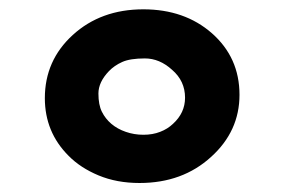

<svg xmlns="http://www.w3.org/2000/svg" viewBox="-20 -682 623 420"><path d="M285.2 -281.7Q235.4 -281.7 195.6 -298.3Q155.8 -314.9 129.9 -341.3Q78.1 -393.1 78.1 -467.3Q78.1 -549.8 139.2 -605.5Q200.7 -661.6 293.5 -661.6Q383.8 -661.6 443.4 -609.4Q503.9 -556.2 503.9 -474.6Q503.9 -395 441.9 -338.9Q379.4 -281.7 285.2 -281.7ZM358.4 -411.1Q384.8 -435.1 384.8 -468.3Q384.8 -504.9 356.4 -529.3Q329.1 -554.2 296.9 -554.2Q264.6 -554.2 247.3 -546.4Q230 -538.6 218.3 -526.4Q195.3 -502.4 195.3 -477.5Q195.3 -452.6 202.9 -437.5Q210.4 -422.4 223.6 -411.1Q236.8 -399.9 255.1 -393.6Q273.4 -387.2 293.7 -387.2Q314 -387.2 330.3 -393.6Q346.7 -399.9 358.4 -411.1Z"/></svg>

Font: HammersmithOne
Style: Regular
Weight: 400
Designer: Nicole Fally
Foundry: Nicole Fally
Version: Version 1.003